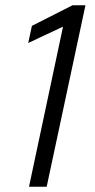

<svg xmlns="http://www.w3.org/2000/svg" viewBox="-20 -708 359 728"><path d="M90 0 219 -607 87 -545 101 -610 255 -688H304L157 0Z"/></svg>

Font: Saira Semi Condensed Light
Style: Italic
Weight: 300
Width: 4
Italic angle: -12°
Designer: Hector Gatti with collaboration of the Omnibus-Type team
Foundry: Omnibus-Type
Version: Version 1.001; ttfautohint (v1.8)